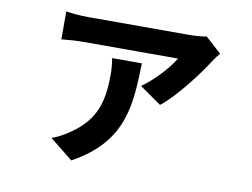

<svg xmlns="http://www.w3.org/2000/svg" viewBox="-73 -672 1146 874"><g transform="rotate(10 500.0 -235.0)"><path d="M408 -394C412 -373 415 -347 415 -323C415 -197 394 -108 281 -31C251 -10 226 2 200 12L306 97C540 -31 540 -207 546 -394ZM815 -566C799 -561 756 -559 734 -559H270C237 -559 197 -562 166 -567V-438C203 -442 237 -444 270 -444H704C680 -402 617 -331 560 -292L660 -222C731 -277 824 -403 859 -459C865 -469 879 -488 889 -499Z"/></g></svg>

Font: Noto Sans CJK JP Bold
Style: Regular
Weight: 700
Designer: Ryoko NISHIZUKA (kana & ideographs); Paul D. Hunt (Latin, Greek & Cyrillic); Wenlong ZHANG (bopomofo); Sandoll Communica
Foundry: Adobe Systems Incorporated
Version: Version 1.004;PS 1.004;hotconv 1.0.82;makeotf.lib2.5.63406